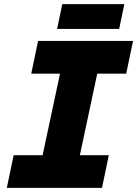

<svg xmlns="http://www.w3.org/2000/svg" viewBox="-20 -908 663 928"><path d="M13 0 46 -158H186L270 -552H131L164 -710H623L590 -552H450L366 -158H506L473 0ZM256 -768 281 -888H581L556 -768Z"/></svg>

Font: Geist Mono Black
Style: Italic
Weight: 900
Italic angle: -12°
Monospace: yes
Designer: Basement.studio, Andrés Briganti, Mateo Zaragoza
Foundry: Basement.studio, Vercel, Andrés Briganti, Guido Ferreyra, Mateo Zaragoza
Version: Version 1.500; ttfautohint (v1.8.4.7-5d5b)